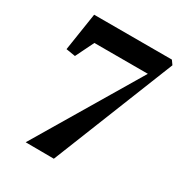

<svg xmlns="http://www.w3.org/2000/svg" viewBox="-175 -864 925 986"><g transform="rotate(30 287.5 -371.0)"><path d="M487.5 -618H170.5L117.5 -510L62.5 -519L97 -743H558L575 -719L287.5 1L120 0Z"/></g></svg>

Font: Merriweather 96pt ExtraBold
Style: Italic
Weight: 800
Italic angle: -7.8°
Version: Version 2.101